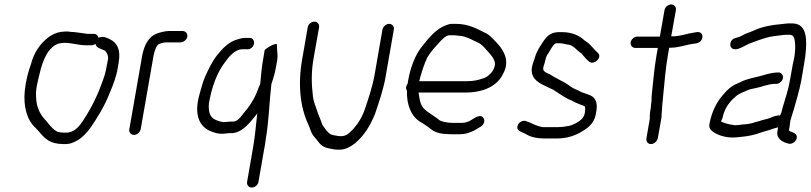

<svg xmlns="http://www.w3.org/2000/svg" viewBox="-20 -634 3639 861"><path d="M401 -482H373C370 -482 363 -483 359 -484C341 -486 315 -491 297 -491C292 -492 285 -493 276 -493L253 -491C232 -488 212 -478 196 -466C161 -439 133 -400 119 -347C106 -311 95 -268 91 -226C84 -155 102 -94 139 -61L154 -45C181 -12 204 12 265 12C293 13 306 7 326 -4C346 -14 370 -39 385 -60C416 -105 449 -158 471 -215C486 -250 501 -287 508 -329L512 -353C522 -410 507 -441 473 -458C457 -466 442 -473 422 -465C418 -475 413 -482 401 -482ZM408 -437 410 -432C414 -418 436 -415 452 -406C459 -397 465 -388 465 -372L457 -330C450 -289 435 -258 423 -225C407 -188 388 -149 367 -116C346 -83 323 -39 275 -39C258 -39 252 -40 240 -42L231 -47C208 -61 196 -84 179 -101C158 -124 143 -157 142 -197C138 -229 150 -272 158 -305C165 -337 176 -368 190 -392C199 -408 225 -439 251 -440C256 -441 263 -442 269 -442C301 -442 334 -431 364 -431H392C397 -431 403 -434 408 -437ZM276 -493ZM142 -198Z M668 -381C670 -390 671 -398 673 -402C675 -407 679 -423 686 -431C693 -440 715 -444 727 -444H789C803 -444 818 -456 820 -470C822 -484 812 -495 798 -495H737C720 -495 695 -488 682 -483C646 -469 626 -432 617 -381L560 -55C557 -41 567 -29 581 -29C595 -29 608 -41 611 -55Z M1147 -258C1143 -249 1140 -241 1137 -234C1122 -191 1099 -157 1073 -127C1063 -115 1045 -85 1021 -89C1014 -89 1004 -88 992 -87C973 -85 957 -92 944 -98C919 -109 914 -139 917 -171C929 -242 953 -309 989 -355C1006 -379 1033 -413 1067 -413H1091C1104 -413 1117 -424 1119 -438C1121 -452 1113 -464 1100 -464H1076C1069 -464 1060 -462 1047 -458C1005 -447 977 -416 950 -382C933 -360 914 -322 901 -293C889 -266 881 -235 873 -205C852 -126 870 -74 915 -50C936 -40 961 -31 989 -35C998 -36 1005 -37 1011 -37H1012C1060 -34 1095 -77 1124 -113L1134 -126L1132 -110C1127 -66 1123 -19 1115 27L1088 182C1086 195 1095 207 1109 207C1123 207 1137 195 1139 182L1166 27C1168 17 1170 7 1171 -5V-6C1186 -88 1187 -172 1197 -257C1206 -283 1213 -306 1218 -336L1223 -363C1227 -388 1222 -404 1222 -427C1223 -435 1221 -439 1212 -436C1196 -431 1180 -421 1167 -410L1161 -374C1154 -337 1150 -294 1147 -258ZM989 -351ZM915 -54H916ZM1120 -8Z M1335 -368C1315 -255 1326 -153 1363 -75C1371 -57 1374 -41 1384 -27L1402 -5C1416 13 1422 21 1442 28L1458 32C1468 34 1480 37 1493 37C1525 40 1551 25 1573 8C1612 -26 1639 -67 1662 -124C1677 -168 1700 -235 1709 -289L1746 -501C1749 -515 1739 -527 1725 -527C1711 -527 1698 -515 1695 -501L1659 -294C1650 -244 1629 -182 1615 -141C1600 -99 1575 -63 1546 -38C1541 -34 1530 -25 1518 -24C1506 -22 1489 -25 1479 -27L1464 -31C1455 -37 1452 -39 1443 -50L1427 -72C1425 -76 1423 -80 1422 -85C1416 -99 1410 -117 1404 -131C1397 -155 1386 -175 1383 -205C1377 -253 1375 -308 1386 -371L1411 -512C1413 -525 1404 -537 1390 -537C1376 -537 1362 -525 1360 -512ZM1385 -31V-32ZM1442 28ZM1662 -126Z M2047 -473C2079 -468 2103 -451 2128 -441C2147 -430 2161 -410 2174 -396C2182 -387 2208 -359 2197 -334C2193 -313 2168 -289 2148 -283C2125 -275 2104 -270 2076 -270H1860C1870 -309 1881 -344 1896 -376C1912 -403 1933 -425 1953 -447C1962 -457 1980 -476 1997 -476H2013C2026 -476 2037 -473 2047 -473ZM1805 -227C1803 -165 1823 -113 1864 -88C1885 -76 1905 -61 1922 -48C1937 -39 1960 -33 1984 -33C1992 -32 1998 -32 2002 -32H2042C2081 -32 2110 -50 2137 -67C2151 -76 2155 -92 2149 -103C2137 -126 2110 -106 2092 -95C2082 -88 2065 -83 2051 -83H2011C1989 -83 1966 -87 1952 -94L1942 -102C1934 -108 1919 -118 1912 -123L1897 -133C1893 -136 1890 -139 1886 -142C1864 -160 1862 -189 1857 -219H2067C2148 -219 2212 -248 2238 -307C2267 -362 2238 -408 2214 -435C2197 -453 2176 -479 2153 -488C2117 -506 2080 -527 2024 -527H2006C1997 -527 1988 -524 1978 -520C1935 -504 1902 -463 1872 -425C1842 -388 1821 -333 1810 -272L1808 -259C1801 -250 1798 -238 1805 -227ZM1817 -146ZM2092 -95ZM1995 -84ZM1886 -142ZM2060 -524H2061ZM2148 -282Z M2596 -110C2588 -92 2545 -69 2522 -68C2512 -66 2498 -64 2485 -64H2413C2382 -69 2364 -83 2339 -91C2325 -96 2308 -86 2303 -75C2291 -49 2313 -45 2332 -36L2345 -29C2362 -19 2390 -13 2421 -13H2477C2523 -13 2561 -26 2594 -47C2627 -67 2649 -89 2654 -135C2659 -162 2655 -181 2644 -194C2632 -209 2609 -212 2587 -221L2572 -229C2551 -237 2544 -242 2526 -255L2510 -265C2503 -269 2497 -272 2489 -276L2467 -288C2460 -292 2452 -297 2445 -301C2438 -305 2413 -311 2416 -329C2417 -336 2419 -342 2422 -350C2426 -366 2428 -382 2439 -395C2446 -407 2457 -428 2470 -439C2473 -440 2477 -440 2480 -440H2491C2499 -440 2512 -437 2520 -435C2551 -434 2563 -411 2581 -399C2586 -396 2588 -394 2591 -390C2599 -380 2612 -365 2623 -357C2645 -340 2684 -379 2660 -398C2642 -413 2632 -431 2614 -444C2609 -447 2605 -450 2601 -453C2579 -474 2545 -490 2500 -490H2488C2454 -490 2435 -476 2419 -452C2403 -428 2387 -406 2379 -377C2371 -350 2355 -321 2371 -291C2386 -261 2429 -248 2462 -231C2489 -214 2514 -194 2544 -183L2559 -175C2569 -171 2586 -163 2596 -160C2601 -159 2604 -157 2604 -150C2605 -140 2603 -119 2596 -110ZM2602 -129ZM2525 -250H2526Z M2946 -105C2948 -143 2951 -178 2955 -216C2961 -272 2964 -324 2975 -386L2981 -420H2986C3026 -420 3057 -434 3092 -438L3104 -440C3138 -446 3139 -495 3105 -490L3093 -488C3062 -484 3032 -471 2995 -471H2990L3011 -589C3013 -602 3004 -614 2990 -614C2976 -614 2962 -602 2960 -589L2939 -470H2838C2825 -470 2810 -458 2808 -444C2806 -430 2816 -419 2829 -419H2930L2924 -386C2913 -322 2910 -272 2903 -212C2901 -197 2903 -183 2900 -168C2898 -159 2900 -151 2896 -137C2895 -131 2894 -123 2894 -115V-102L2879 -15C2876 0 2885 12 2899 12C2913 12 2927 0 2930 -15ZM3091 -433Z M3591 -380C3599 -448 3603 -529 3533 -529H3516C3511 -529 3503 -528 3495 -527C3446 -523 3396 -515 3358 -496C3343 -489 3328 -486 3314 -478C3304 -471 3288 -466 3277 -463C3254 -458 3248 -427 3263 -417C3286 -402 3324 -434 3347 -441C3369 -449 3389 -457 3413 -464C3438 -472 3466 -473 3491 -477C3498 -478 3504 -478 3509 -478H3524C3532 -478 3539 -470 3541 -465C3550 -437 3546 -387 3536 -350L3522 -272C3515 -230 3501 -191 3490 -153L3484 -130C3482 -125 3480 -121 3478 -116C3472 -117 3468 -117 3462 -115L3450 -112C3443 -109 3438 -107 3433 -105C3418 -99 3400 -97 3385 -91L3369 -87C3354 -81 3330 -76 3311 -76C3299 -75 3281 -70 3266 -74C3244 -77 3229 -82 3213 -89C3217 -97 3220 -103 3223 -117C3233 -155 3255 -181 3280 -202C3295 -215 3318 -223 3334 -230C3346 -235 3357 -236 3369 -239C3397 -244 3424 -258 3457 -258H3462C3474 -258 3489 -270 3491 -284C3493 -298 3483 -309 3471 -309H3466C3448 -309 3419 -302 3404 -297C3367 -286 3331 -282 3301 -266L3279 -256C3260 -248 3241 -231 3227 -214C3196 -180 3172 -137 3161 -76C3159 -63 3164 -53 3176 -44C3199 -27 3239 -14 3281 -18C3314 -21 3344 -24 3372 -33L3406 -44C3428 -49 3444 -57 3469 -63L3466 -43C3461 -14 3488 4 3516 10C3530 14 3546 3 3551 -9C3559 -29 3545 -37 3529 -43C3526 -43 3521 -46 3518 -49L3520 -61C3521 -68 3522 -75 3523 -83V-84C3524 -91 3525 -97 3527 -102L3533 -122L3540 -144C3551 -185 3565 -228 3573 -272L3586 -348C3588 -358 3589 -368 3591 -380ZM3162 -80ZM3507 8ZM3540 -146V-147ZM3535 -348ZM3451 -112H3450ZM3311 -76ZM3266 -74Z"/></svg>

Font: Blanket
Style: LightObl
Weight: 300
Foundry: Cannot Into Space Fonts
Version: Version 0.9